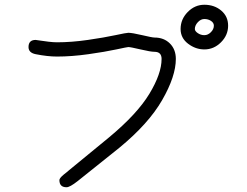

<svg xmlns="http://www.w3.org/2000/svg" viewBox="-20 -680 1040 808"><path d="M482 -58 307 82Q274 108 260 108Q230 108 230 78Q230 75 232.5 71Q235 67 240 62Q245 57 249 54Q253 51 261 44.5Q269 38 271 36L439 -102Q557 -200 608.5 -285Q660 -370 660 -432Q660 -462 630 -462Q614 -462 571.5 -472Q529 -482 520 -482Q516 -482 469.5 -472Q423 -462 352.5 -452Q282 -442 220 -442Q180 -442 130 -452Q100 -458 100 -482Q100 -512 130 -512Q132 -512 147.5 -509.5Q163 -507 184 -504.5Q205 -502 220 -502Q281 -502 350 -512Q419 -522 465.5 -532Q512 -542 520 -542Q536 -542 578.5 -532Q621 -522 630 -522Q670 -522 695 -497Q720 -472 720 -432Q720 -359 662.5 -259Q605 -159 482 -58ZM880 -572Q880 -584 868 -592Q856 -600 840 -600Q825 -600 812.5 -586.5Q800 -573 800 -558Q800 -549 812.5 -540.5Q825 -532 840 -532Q855 -532 867.5 -544.5Q880 -557 880 -572ZM840 -660Q882 -660 911 -635.5Q940 -611 940 -572Q940 -532 910 -502Q880 -472 840 -472Q803 -472 771.5 -496Q740 -520 740 -558Q740 -599 770 -629.5Q800 -660 840 -660Z"/></svg>

Font: Pecita
Style: Book
Weight: 400
Width: 7
Version: Version 4.3